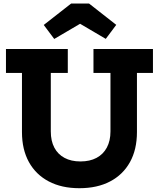

<svg xmlns="http://www.w3.org/2000/svg" viewBox="-20 -1030 879 1062"><path d="M497 -759H826V-626.5H737.5V-299.5Q737.5 -203 699 -133.5Q660.5 -64 589.2 -26.5Q518 11 419 11Q321 11 249.8 -26.5Q178.5 -64 140 -133.5Q101.5 -203 101.5 -299.5V-626.5H13V-759H355V-626.5H261V-303Q261 -250.5 280.5 -213.5Q300 -176.5 336.8 -156.8Q373.5 -137 425 -137Q477 -137 514 -156.8Q551 -176.5 571 -213.8Q591 -251 591 -303V-626.5H497ZM472.5 -1010.5 623 -892.5 565 -815 423 -898.5 280 -814.5 222 -892 373.5 -1010.5Z"/></svg>

Font: Hepta Slab
Style: Bold
Weight: 700
Designer: Michael LaGattuta
Foundry: Michael LaGattuta
Version: Version 1.100